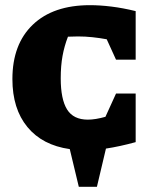

<svg xmlns="http://www.w3.org/2000/svg" viewBox="-20 -570 607 743"><path d="M285 153 250 7Q144 -8 86 -78.5Q28 -149 28 -264Q28 -399 107 -474.5Q186 -550 328 -550Q367 -550 411.5 -544.5Q456 -539 505 -527V-339H429L393 -418Q366 -423 338 -426Q310 -429 282 -429Q263 -429 243 -428Q229 -392 222 -353.5Q215 -315 215 -267Q215 -186 239.5 -146.5Q264 -107 320 -107Q349 -107 388 -118L429 -208H505V-20Q443 -3 390 5L355 153Z"/></svg>

Font: Piazzolla SC ExtraBold
Style: Regular
Weight: 800
Designer: Juan Pablo del Peral
Foundry: Huerta Tipografica
Version: Version 1.330